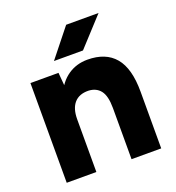

<svg xmlns="http://www.w3.org/2000/svg" viewBox="-129 -810 835 913"><g transform="rotate(-20 288.5 -353.5)"><path d="M53.2 -504.6H195.2L203.2 -411.8V0H53.2ZM381.2 -258.8H531.4V0H381.2ZM299.4 -376.2Q252.6 -377 227.9 -348.9Q203.2 -320.8 203.2 -266.2H156.4Q156.4 -345.2 180 -401.4Q203.6 -457.6 246.5 -487.1Q289.4 -516.6 345 -516.6Q437.6 -516.6 484.6 -460.5Q531.6 -404.4 531.4 -286.8V-258.8H381.2Q381.2 -320.2 360 -347.4Q338.8 -374.6 299.4 -376.2ZM307.6 -707H471.6L341 -564.8H194.2Z"/></g></svg>

Font: 寒蝉端黑体 Light
Style: Regular
Weight: 300
Designer: ChillDuanSans {Warren2060}; 
Source Han Sans {Ryoko NISHIZUKA 西塚涼子 (kana, bopomofo & ideographs); Paul D. Hunt (Latin, G
Foundry: ChillType&Adobe
Version: Version 1.300;Glyphs 3.3 (3306)